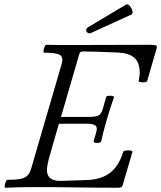

<svg xmlns="http://www.w3.org/2000/svg" viewBox="-20 -877 755 900"><path d="M6 3Q1 3 2 -6Q3 -15 7 -24.5Q11 -34 16 -34Q55 -34 76.5 -38.5Q98 -43 109.5 -55Q121 -67 127 -90L269 -577Q278 -608 261.5 -619Q245 -630 187 -630Q183 -630 184 -639.5Q185 -649 189 -658Q193 -667 197 -667Q230 -666 264 -666Q298 -666 332 -666Q419 -666 506.5 -666.5Q594 -667 681 -667Q703 -667 710 -664.5Q717 -662 715 -653L670 -498Q669 -493 658.5 -491.5Q648 -490 638.5 -492Q629 -494 630 -498Q631 -506 633 -515.5Q635 -525 635 -535Q635 -583 610.5 -605.5Q586 -628 531 -631Q474 -633 432 -634.5Q390 -636 370 -636Q355 -636 352 -625L266 -329H398Q425 -329 440 -335Q455 -341 463 -370L477 -421Q478 -426 487 -427.5Q496 -429 505 -427.5Q514 -426 514 -421Q505 -395 497 -370Q489 -345 481 -318Q472 -286 465.5 -261.5Q459 -237 454 -214Q452 -209 443 -207.5Q434 -206 426 -208Q418 -210 419 -215L431 -257Q438 -280 427.5 -288.5Q417 -297 389 -297H256L214 -151Q200 -102 200 -80Q200 -29 263 -29L385 -33Q454 -35 495.5 -66.5Q537 -98 558 -166Q560 -170 570.5 -171.5Q581 -173 591 -171.5Q601 -170 601 -166L555 -9Q553 -2 548 0.5Q543 3 531 3Q438 3 338.5 1.5Q239 0 137 0Q72 0 6 3ZM408 -723Q398 -718 391 -723Q384 -728 384 -736Q384 -744 394 -750L570 -855Q579 -860 588 -849.5Q597 -839 600.5 -826Q604 -813 596 -809Z"/></svg>

Font: Junicode SmExp
Style: Italic
Weight: 400
Width: 6
Italic angle: -11°
Designer: Peter S. Baker
Version: Version 2.205; ttfautohint (v1.8.4)